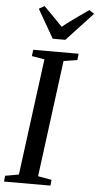

<svg xmlns="http://www.w3.org/2000/svg" viewBox="-68 -1028 545 1066"><g transform="rotate(5 204.5 -495.0)"><path d="M-3.5 0 0 -32.5 75.5 -46 161 -695.5 90 -707.5 94.5 -743H347.5L343.5 -707.5L267.5 -695.5L182.5 -46L258.5 -32.5L255.5 0ZM197 -813.5 105.5 -972.5 136 -990.5Q162 -964 188.2 -937.8Q214.5 -911.5 240.5 -884Q274.5 -911 311 -937Q347.5 -963 386 -990L413.5 -971L267 -813.5Z"/></g></svg>

Font: Merriweather 60pt
Style: Italic
Weight: 400
Italic angle: -7.8°
Version: Version 2.101